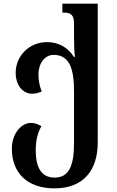

<svg xmlns="http://www.w3.org/2000/svg" viewBox="-20 -780 643 1053"><path d="M279 253C437 253 516 155 516 1V-760H322V-711H329C366 -711 386 -700 386 -652V-578C386 -544 387 -500 391 -468H385C355 -517 304 -549 238 -549C139 -549 66 -472 66 -381C66 -314 104 -266 156 -266C172 -266 190 -270 209 -278C197 -308 191 -337 191 -370C191 -435 227 -479 274 -479C362 -479 386 -402 386 -278V4C386 134 356 194 279 194C202 194 176 131 176 44C176 -18 189 -55 207 -88C187 -100 168 -106 151 -106C93 -106 45 -43 45 35C45 168 129 253 279 253Z"/></svg>

Font: Noto Serif Georgian SemiBold
Style: Regular
Weight: 600
Designer: Monotype Design Team, Akaki Razmadze
Foundry: Google LLC
Version: Version 2.003